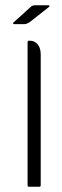

<svg xmlns="http://www.w3.org/2000/svg" viewBox="-20 -711 236 731"><path d="M31 -625 94 -682Q99 -687 103 -689Q107 -691 115 -691H164Q168 -691 168.5 -689Q169 -687 167 -685L96 -629Q83 -619 71 -619H34Q31 -619 30 -621.5Q29 -624 31 -625ZM90 0Q85 0 85 -6V-549Q85 -556 90 -556H94Q112 -556 123.5 -542Q135 -528 135 -504V-6Q135 0 130 0Z"/></svg>

Font: Zain Light
Style: Regular
Weight: 300
Designer: Zain,Boutros
Foundry: Mobile Telecommunications Company (Zain), 2024
Version: Version 1.51; ttfautohint (v1.8.4)